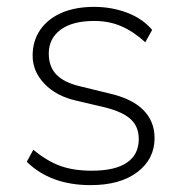

<svg xmlns="http://www.w3.org/2000/svg" viewBox="-20 -532 532 559"><path d="M244 7Q127 7 58 -61L77 -96Q117 -63 155.5 -49Q194 -35 247 -35Q315 -35 349.5 -58.5Q384 -82 384 -127Q384 -163 361 -184.5Q338 -206 287 -219L202 -239Q144 -252 109.5 -288Q75 -324 75 -370Q75 -413 97 -445Q119 -477 159 -494.5Q199 -512 254 -512Q305 -512 350 -495Q395 -478 423 -445L403 -409Q369 -440 333.5 -455.5Q298 -471 254 -471Q191 -471 156.5 -445.5Q122 -420 122 -376Q122 -338 144 -315Q166 -292 212 -281L298 -260Q364 -245 397 -212Q430 -179 430 -130Q430 -69 380 -31Q330 7 244 7Z"/></svg>

Font: Muli ExtraLight
Style: Regular
Weight: 250
Designer: Vernon Adams
Foundry: Vernon Adams
Version: Version 2.100; ttfautohint (v1.8.1.43-b0c9)